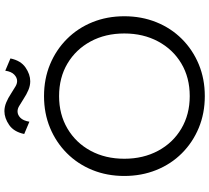

<svg xmlns="http://www.w3.org/2000/svg" viewBox="-60 -896 971 892"><g transform="rotate(-90 426.0 -449.5)"><path d="M426 16Q346 16 278.5 -12Q211 -40 160.5 -90.5Q110 -141 82.5 -209.5Q55 -278 55 -358Q55 -438 82.5 -506Q110 -574 160.5 -624.5Q211 -675 278.5 -703Q346 -731 426 -731Q506 -731 573.5 -703Q641 -675 691.5 -624.5Q742 -574 769.5 -506Q797 -438 797 -358Q797 -278 769.5 -209.5Q742 -141 691.5 -90.5Q641 -40 573.5 -12Q506 16 426 16ZM426 -54Q512 -54 577.5 -93Q643 -132 680 -201Q717 -270 717 -358Q717 -446 680 -514.5Q643 -583 577.5 -622Q512 -661 426 -661Q341 -661 275 -622Q209 -583 172 -514.5Q135 -446 135 -358Q135 -270 172 -201Q209 -132 275 -93Q341 -54 426 -54ZM544 -911 601 -887Q591 -839 559 -817Q527 -795 495 -795Q475 -795 454.5 -803.5Q434 -812 413 -826Q391 -840 379 -847Q367 -854 355 -854Q339 -854 325.5 -841Q312 -828 307 -799L250 -823Q260 -871 292 -893Q324 -915 356 -915Q376 -915 396.5 -906.5Q417 -898 438 -884Q460 -870 472 -863Q484 -856 496 -856Q512 -856 526 -869.5Q540 -883 544 -911Z"/></g></svg>

Font: Wix Madefor Display
Style: Regular
Weight: 400
Designer: Dalton Maag Ltd
Foundry: Dalton Maag Ltd
Version: Version 3.100